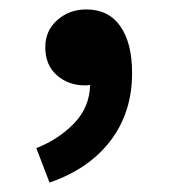

<svg xmlns="http://www.w3.org/2000/svg" viewBox="-20 -184 372 407"><path d="M171 -4Q167 -3 160 -3Q125 -3 100.5 -24.5Q76 -46 76 -84Q76 -119 101.5 -141.5Q127 -164 163 -164Q210 -164 235 -128.5Q260 -93 260 -29Q260 54 214.5 114Q169 174 85 203L57 130Q105 111 137.5 77Q170 43 171 -4Z"/></svg>

Font: Nebula Sans Semibold
Style: Regular
Weight: 600
Designer: Paul D. Hunt for Adobe (as Source Sans)
Foundry: Nebula Entertainment & Broadcasting LLC
Version: Version 1.010